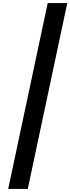

<svg xmlns="http://www.w3.org/2000/svg" viewBox="-20 -976 454 1240"><path d="M159.4 244.2H33L288 -956H414.4Z"/></svg>

Font: Be Vietnam Pro Variable Thin
Style: Italic
Weight: 100
Italic angle: -12°
Designer: Lam Bao, Tony Le, Vietanh Nguyen
Foundry: Yellow Type Foundry
Version: Version 1.002